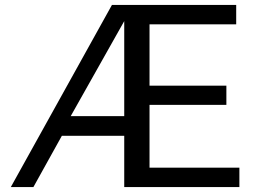

<svg xmlns="http://www.w3.org/2000/svg" viewBox="-20 -762 1056 782"><path d="M589 -79V-335H902V-413H589V-663H942V-742H436L24 0H116L232 -209H486V0H955V-79ZM268 -289 486 -676V-289Z"/></svg>

Font: Cheyenne Sans
Style: Regular
Weight: 400
Designer: The Public Sans project authors (U.S. Web Design System), Libre Franklin designed by Pablo Impallari and Rodrigo Fuenzal
Foundry: The Cheyenne Sans Project Authors
Version: Version 2.007